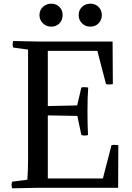

<svg xmlns="http://www.w3.org/2000/svg" viewBox="-20 -1022 719 1045"><path d="M132.8 -162.1V-752L51.8 -763.2Q45.9 -781.2 51.8 -798.8L189 -795.9H592.8L594.2 -564Q571.8 -560.5 557.1 -564L509.8 -745.1H240.2V-444.8L399.9 -448.2L422.9 -545.9Q437.5 -549.3 460 -545.9Q456.1 -489.7 456.1 -417Q456.1 -350.1 459 -287.1Q440.9 -281.2 422.9 -287.1L400.9 -391.1L240.2 -394V-50.8H540L586.9 -231.9Q601.6 -235.4 624 -231.9L623 0H189L45.9 2.9Q40 -15.1 45.9 -33.2L128.9 -43.9Q132.8 -94.7 132.8 -162.1ZM259.8 -1002Q286.1 -1002 303.5 -984.4Q320.8 -966.8 320.8 -939.9Q320.8 -912.6 303.5 -894.8Q286.1 -877 259.8 -877Q232.4 -877 213.6 -895Q194.8 -913.1 194.8 -939.9Q194.8 -966.8 213.6 -984.4Q232.4 -1002 259.8 -1002ZM472.2 -1002Q498.5 -1002 516.4 -984.4Q534.2 -966.8 534.2 -939.9Q534.2 -913.1 516.4 -895Q498.5 -877 472.2 -877Q444.8 -877 426.5 -895Q408.2 -913.1 408.2 -939.9Q408.2 -966.8 426.5 -984.4Q444.8 -1002 472.2 -1002Z"/></svg>

Font: Adamina
Style: Regular
Weight: 400
Designer: Cyreal (www.cyreal.org)
Foundry: Cyreal (www.cyreal.org)
Version: Version 1.010